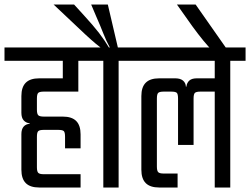

<svg xmlns="http://www.w3.org/2000/svg" viewBox="-40 -833 1111 853"><path d="M-20 -622H393V-563H-20ZM239 -485V-580H308V-426H155Q136 -426 130 -420.5Q124 -415 124 -395V-346Q124 -327 130 -321Q136 -315 155 -315H239Q279 -315 298.5 -295.5Q318 -276 318 -236V-174H249V-225Q249 -245 243.5 -250.5Q238 -256 218 -256H155Q136 -256 130 -250.5Q124 -245 124 -225V-90Q124 -71 130 -65Q136 -59 155 -59H318V0H134Q94 0 74.5 -19.5Q55 -39 55 -79V-237Q55 -259 65 -270.5Q75 -282 92 -283V-285Q75 -287 65 -298.5Q55 -310 55 -332V-406Q55 -446 74.5 -465.5Q94 -485 134 -485Z M419 -582H487V0H419ZM344 -622H562V-563H344ZM198 -813H289L331 -767Q375 -719 400 -686.5Q425 -654 444 -622H448Q432 -651 419 -684.5Q406 -718 387 -761L365 -813H439L486 -612H420Q420 -612 411 -618.5Q402 -625 384 -640Q366 -655 338 -681Z M523 -622H1051V-563H523ZM739 -485Q761 -485 773 -475Q785 -465 786 -448H788Q790 -465 801 -475Q812 -485 834 -485H946V-426H851Q832 -426 826 -420.5Q820 -415 820 -395V-189H751V-395Q751 -415 745.5 -420.5Q740 -426 720 -426H688Q669 -426 663 -420.5Q657 -415 657 -395V-93Q657 -74 663 -68Q669 -62 688 -62H749V0H667Q627 0 607.5 -19.5Q588 -39 588 -79V-406Q588 -446 607.5 -465.5Q627 -485 667 -485ZM983 0H914V-592H983Z M829 -813 972 -609H903Q887 -624 864 -652Q841 -680 814 -717L746 -813Z"/></svg>

Font: Teko Light Light
Style: Regular
Weight: 300
Version: Version 2.000;gftools[0.9.28.dev9+g7d2139d.d20230707]